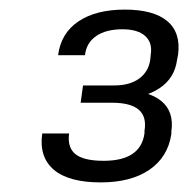

<svg xmlns="http://www.w3.org/2000/svg" viewBox="-20 -805 392 400"><path d="M190 -425Q123 -425 92 -451.5Q61 -478 68 -527H124Q120 -498 137 -484Q154 -470 196 -470Q273 -470 281 -527V-532Q286 -562 269 -576.5Q252 -591 213 -591H148L153 -627H218Q250 -627 269.5 -641Q289 -655 293 -680L294 -691Q298 -716 282.5 -730Q267 -744 235 -744Q201 -744 180.5 -730Q160 -716 157 -690H101Q107 -736 143.5 -760.5Q180 -785 240 -785Q300 -785 328.5 -761Q357 -737 351 -691L349 -681Q344 -642 312 -621Q280 -600 232 -600L234 -617Q288 -617 315.5 -595Q343 -573 337 -531V-526Q330 -478 291.5 -451.5Q253 -425 190 -425Z"/></svg>

Font: Pathway Extreme 28pt ExtraLight
Style: Italic
Weight: 250
Italic angle: -8°
Designer: Eduardo Rodriguez Tunni
Foundry: Eduardo Rodriguez Tunni
Version: Version 1.001;gftools[0.9.26]